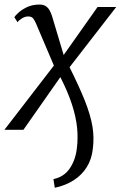

<svg xmlns="http://www.w3.org/2000/svg" viewBox="-27 -584 543 864"><path d="M134.5 -479.5Q128.5 -493 121.8 -501.5Q115 -510 100 -510Q85.5 -510 71.5 -501.2Q57.5 -492.5 52 -484L37.5 -506.5Q41 -513 55.5 -526.5Q70 -540 94.2 -551.8Q118.5 -563.5 151 -563.5Q166.5 -563.5 177 -557.5Q187.5 -551.5 194.8 -539.8Q202 -528 207 -512L259.5 -336.5L412 -552.5H496L286 -281.5Q329.5 -194.5 354.8 -131Q380 -67.5 388.8 -16.2Q397.5 35 390.5 87.5Q385.5 132 363.8 167.5Q342 203 305.2 226.8Q268.5 250.5 219.5 261L213.5 222Q261.5 212 287.5 173Q313.5 134 319 82Q324.5 39 320 -8.2Q315.5 -55.5 297.5 -112Q279.5 -168.5 244.5 -237L78.5 0H-7L215.5 -289Z"/></svg>

Font: Merriweather 24pt Light
Style: Italic
Weight: 300
Italic angle: -7.8°
Version: Version 2.101